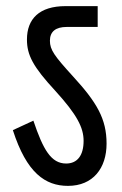

<svg xmlns="http://www.w3.org/2000/svg" viewBox="-20 -642 400 627"><path d="M328 -173C328 -254 296 -308 218 -393C158 -459 143 -479 143 -509C143 -539 162 -554 198 -554H299V-622H194C108 -622 68 -580 68 -513C68 -462 88 -424 160 -346C232 -267 253 -225 253 -182C253 -135 233 -108 196 -108C147 -108 121 -153 89 -248L22 -217C67 -77 128 -35 202 -35C284 -35 328 -93 328 -173Z"/></svg>

Font: Noto Sans Devanagari ExtraCondensed
Style: Regular
Weight: 400
Width: 2
Designer: Jelle Bosma - Monotype Design Team
Foundry: Monotype Imaging Inc.
Version: Version 2.004